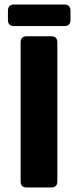

<svg xmlns="http://www.w3.org/2000/svg" viewBox="-20 -827 344 847"><path d="M98 0Q71 0 71 -27V-640Q71 -667 98 -667H206Q233 -667 233 -640V-27Q233 0 206 0ZM42 -712Q15 -712 15 -739V-779Q15 -807 42 -807H264Q291 -807 291 -779V-739Q291 -712 264 -712Z"/></svg>

Font: Pitagon Sans
Style: Bold
Weight: 700
Designer: Travis Tran
Foundry: Pitagon
Version: Version 1.001; ttfautohint (v1.8.4.7-5d5b);gftools[0.9.26]